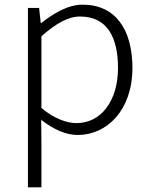

<svg xmlns="http://www.w3.org/2000/svg" viewBox="-20 -567 645 825"><path d="M100 238H158V46L157 -52C211 -10 264 13 314 13C439 13 549 -93 549 -275C549 -439 477 -547 335 -547C270 -547 209 -508 157 -468H155L148 -533H100ZM309 -38C270 -38 215 -55 158 -103V-411C220 -466 273 -496 324 -496C443 -496 487 -403 487 -275C487 -132 413 -38 309 -38Z"/></svg>

Font: Noto Sans CJK Light
Style: Regular
Weight: 300
Designer: Ryoko NISHIZUKA (kana & ideographs); Paul D. Hunt (Latin, Greek & Cyrillic); Wenlong ZHANG (bopomofo); Sandoll Communica
Foundry: Adobe Systems Incorporated
Version: Version 1.000;PS 1;hotconv 1.0.78;makeotf.lib2.5.61930